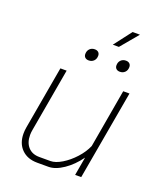

<svg xmlns="http://www.w3.org/2000/svg" viewBox="-148 -904 853 1008"><g transform="rotate(20 278.0 -400.0)"><path d="M61 -112Q61 -128 64 -146L126 -499H161L99 -146Q96 -130 96 -116Q96 -74 118.5 -49Q141 -24 181 -24H243Q271 -24 306.5 -45.5Q342 -67 373 -101Q404 -135 420 -172L477 -499H512L424 0H390L408 -103Q372 -53 327 -22.5Q282 8 244 8H181Q126 8 93.5 -24.5Q61 -57 61 -112ZM417 -808H458L376 -710H342ZM223 -615Q223 -633 234 -644Q245 -655 262 -655Q275 -655 282.5 -648Q290 -641 290 -629Q290 -611 279 -600Q268 -589 251 -589Q238 -589 230.5 -596Q223 -603 223 -615ZM397 -615Q397 -633 408 -644Q419 -655 436 -655Q449 -655 456.5 -648Q464 -641 464 -629Q464 -611 453 -600Q442 -589 425 -589Q412 -589 404.5 -596Q397 -603 397 -615Z"/></g></svg>

Font: Bai Jamjuree ExtraLight
Style: Italic
Weight: 275
Italic angle: -10°
Version: Version 1.000; ttfautohint (v1.6)